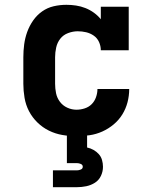

<svg xmlns="http://www.w3.org/2000/svg" viewBox="-20 -558 640 798"><path d="M298 8Q268 8 239 3Q210 -2 183.5 -15Q157 -28 135.5 -49Q114 -70 100.5 -96Q87 -122 82 -151.5Q77 -181 77 -210V-320Q77 -347 80.5 -373.5Q84 -400 93 -425Q102 -450 117.5 -472.5Q133 -495 155 -510.5Q177 -526 203 -532Q229 -538 256 -538Q276 -538 296 -535Q316 -532 335 -524.5Q354 -517 370.5 -505Q387 -493 399 -478V-530H515V-349H399Q399 -367 391.5 -383.5Q384 -400 369.5 -410Q355 -420 338 -424Q321 -428 303 -428Q283 -428 263 -420.5Q243 -413 230.5 -397Q218 -381 213.5 -360.5Q209 -340 209 -320V-210Q209 -190 213 -170.5Q217 -151 229 -135Q241 -119 259.5 -110.5Q278 -102 298 -102Q315 -102 332 -107.5Q349 -113 361 -125Q373 -137 379 -154Q385 -171 385 -188Q385 -188 385 -188Q385 -188 385 -188H517Q517 -188 517 -188Q517 -188 517 -188Q517 -160 510 -133Q503 -106 488.5 -82.5Q474 -59 452.5 -41Q431 -23 405.5 -11.5Q380 0 352.5 4Q325 8 298 8ZM200 220V150H300Q308 150 316 146.5Q324 143 324 135Q324 127 316 123.5Q308 120 300 120H258V0H342V55Q356 58 368.5 65Q381 72 390.5 82.5Q400 93 404 107Q408 121 408 135Q408 155 399.5 173Q391 191 374.5 201.5Q358 212 338.5 216Q319 220 300 220Z"/></svg>

Font: Iosevka Slab XBdEx
Style: Regular
Weight: 800
Width: 7
Monospace: yes
Designer: Belleve Invis
Foundry: Belleve Invis
Version: Version 11.1.0; ttfautohint (v1.8.3)